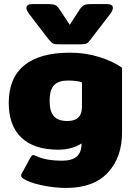

<svg xmlns="http://www.w3.org/2000/svg" viewBox="-20 -754 663 944"><path d="M218 -562 122 -687Q110 -704 110 -715Q110 -734 140 -734H217Q241 -734 251.5 -729Q262 -724 272 -709L323 -632L373 -709Q383 -724 393.5 -729Q404 -734 428 -734H505Q535 -734 535 -715Q535 -704 523 -687L427 -562Q415 -545 406.5 -540.5Q398 -536 373 -536H272Q248 -536 240 -540.5Q232 -545 218 -562ZM91 122Q84 116 84 109Q84 104 87 99L130 20Q133 15 136.5 11.5Q140 8 144 8Q146 8 156 12Q203 36 286 36Q333 36 357 16Q381 -4 381 -49Q361 -35 331 -26.5Q301 -18 267 -18Q148 -18 85.5 -77Q23 -136 23 -248Q23 -370 99 -432.5Q175 -495 324 -495Q399 -495 467 -474Q535 -453 580 -421V-102Q580 20 510 95Q440 170 306 170Q246 170 183.5 156.5Q121 143 91 122ZM383 -228V-349Q362 -358 313 -358Q269 -358 246.5 -336Q224 -314 224 -257Q224 -206 245 -182.5Q266 -159 311 -159Q383 -159 383 -228Z"/></svg>

Font: Mitr SemiBold
Style: Regular
Weight: 600
Designer: Thanarat Vachiruckul
Foundry: Cadson Demak
Version: Version 1.003